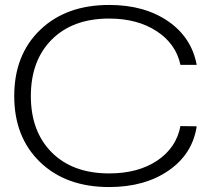

<svg xmlns="http://www.w3.org/2000/svg" viewBox="-20 -756 858 784"><path d="M425.8 7.8Q249.5 7.8 143.8 -94Q38.1 -195.8 38.1 -363.8Q38.1 -532.2 144 -634Q250 -735.8 425.8 -735.8Q569.3 -735.8 665.8 -669.7Q762.2 -603.5 783.2 -491.2H716.8Q698.2 -577.6 619.4 -628.9Q540.5 -680.2 425.8 -680.2Q277.3 -680.2 191.7 -594.7Q106 -509.3 106 -363.8Q106 -218.8 191.7 -133.3Q277.3 -47.9 425.8 -47.9Q543.9 -47.9 622.1 -100.3Q700.2 -152.8 716.8 -241.2L783.2 -240.2Q766.1 -127 668.5 -59.6Q570.8 7.8 425.8 7.8Z"/></svg>

Font: Lumene Sans Expanded Light
Style: Regular
Weight: 300
Width: 7
Designer: Deni Anggara
Version: Version 1.003;Glyphs 3.1.2 (3151)